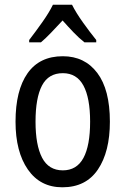

<svg xmlns="http://www.w3.org/2000/svg" viewBox="-20 -786 533 816"><path d="M447 -269Q447 -141 396 -65.5Q345 10 245 10Q151 10 98.5 -65.5Q46 -141 46 -269Q46 -402 97 -474.5Q148 -547 247 -547Q340 -547 393.5 -476Q447 -405 447 -269ZM131 -269Q131 -169 159 -115.5Q187 -62 247 -62Q306 -62 334.5 -114.5Q363 -167 363 -269Q363 -370 334.5 -422.5Q306 -475 247 -475Q186 -475 158.5 -422.5Q131 -370 131 -269ZM286 -766Q303 -732 333 -690Q363 -648 389 -616V-606H339Q316 -624 293 -648Q270 -672 246 -699Q221 -672 197.5 -647.5Q174 -623 154 -606H104V-616Q131 -651 160 -692Q189 -733 205 -766Z"/></svg>

Font: Noto Sans Lao Condensed
Style: Regular
Weight: 400
Width: 3
Designer: Monotype Design Team
Foundry: Monotype Imaging Inc.
Version: Version 2.003; ttfautohint (v1.8.4.7-5d5b)